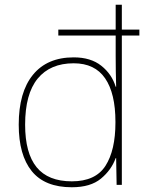

<svg xmlns="http://www.w3.org/2000/svg" viewBox="-20 -780 622 810"><path d="M283 10Q169 10 114 -58Q59 -126 59 -254Q59 -391 119 -464.5Q179 -538 291 -538Q363 -538 407.5 -502.5Q452 -467 468 -414H470Q469 -448 468.5 -480Q468 -512 468 -543V-630H226V-655H468V-760H494V-655H568V-630H494V0H472L470 -113H468Q450 -63 406 -26.5Q362 10 283 10ZM283 -15Q383 -15 425 -80.5Q467 -146 467 -263V-266Q467 -386 423.5 -449.5Q380 -513 291 -513Q192 -513 139 -448.5Q86 -384 86 -254Q86 -134 134.5 -74.5Q183 -15 283 -15Z"/></svg>

Font: Noto Sans Oriya Thin
Style: Regular
Weight: 100
Designer: Amélie Bonet and Sol Matas
Foundry: Google LLC
Version: Version 2.006; ttfautohint (v1.8.4.7-5d5b)